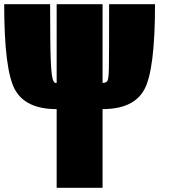

<svg xmlns="http://www.w3.org/2000/svg" viewBox="-20 -895 884 915"><path d="M468.8 -375V0H250V-375Q101.6 -375 50.8 -468.8Q0 -562.5 0 -875H218.8Q218.8 -822.3 219.7 -706.1Q220.7 -589.8 226.6 -542Q232.4 -494.1 250 -500V-875H468.8V-500Q486.3 -500 492.2 -509.8Q498 -519.5 499 -571.3Q500 -623 500 -875H718.8Q718.8 -562.5 668 -468.8Q617.2 -375 468.8 -375Z"/></svg>

Font: CraftyPE
Style: Regular
Weight: 400
Designer: Erek Butcher
Foundry: Haunted Coop
Version: Version 0.018;April 4, 2024;FontCreator 15.0.0.2962 64-bit